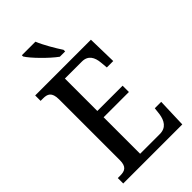

<svg xmlns="http://www.w3.org/2000/svg" viewBox="-277 -1016 1101 1101"><g transform="rotate(-45 273.0 -465.5)"><path d="M286 -771H329V-784C304 -822 266 -886 248 -931H138V-921C159 -886 236 -807 286 -771ZM29 0H508L514 -177H462L457 -133C450 -89 430 -52 378 -52H218V-348H423V-399H218V-662H356C406 -662 425 -626 429 -581L433 -537H485L481 -714H29V-670H49C83 -670 110 -661 110 -601V-108C110 -55 86 -44 49 -44H29Z"/></g></svg>

Font: Noto Serif Myanmar Condensed Medium
Style: Regular
Weight: 500
Width: 3
Designer: Ben Mitchell and the Monotype Design Team
Foundry: Monotype Imaging Inc.
Version: Version 2.106